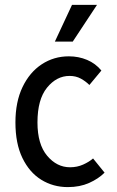

<svg xmlns="http://www.w3.org/2000/svg" viewBox="-20 -754 478 784"><path d="M43 -254Q43 -338 72 -398.5Q101 -459 150.5 -491.5Q200 -524 261 -524Q301 -524 335.5 -509.5Q370 -495 394 -466L345 -407Q330 -422 310 -433Q290 -444 264 -444Q211 -444 172 -396Q133 -348 133 -254Q133 -165 172.5 -118Q212 -71 266 -71Q295 -71 319.5 -82Q344 -93 360 -107L407 -49Q382 -24 344 -7Q306 10 257 10Q197 10 148.5 -20Q100 -50 71.5 -109Q43 -168 43 -254ZM204 -584 274 -734H376L277 -584Z"/></svg>

Font: Radio Canada Condensed
Style: Regular
Weight: 400
Width: 3
Designer: Charles Daoud, Etienne Aubert Bonn, Alexandre Saumier Demers, Jacques Le Bailly
Foundry: Radio-Canada
Version: Version 2.104; ttfautohint (v1.8.4.7-5d5b);gftools[0.9.28.de